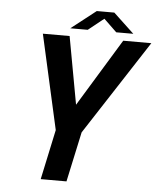

<svg xmlns="http://www.w3.org/2000/svg" viewBox="-59 -926 803 976"><g transform="rotate(5 343.0 -438.0)"><path d="M685.5 -737.5 372 -255 317 0H185.5L240 -255L132 -737.5H268.5L331.5 -392.5L542 -737.5ZM268.5 -777 395 -876H484.5L590 -777H503L437 -840.5L357.5 -777Z"/></g></svg>

Font: Epilogue SemiBold
Style: Italic
Weight: 600
Italic angle: -12°
Designer: Tyler Finck
Foundry: Etcetera Type Co
Version: Version 2.111; ttfautohint (v1.8.3)